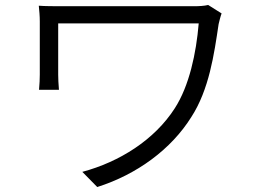

<svg xmlns="http://www.w3.org/2000/svg" viewBox="-20 -721 1040 772"><path d="M817 -701C801 -697 779 -696 760 -696H240C197 -696 162 -696 136 -698C138 -678 140 -657 140 -635V-421C140 -403 139 -383 137 -360H217C215 -383 214 -406 214 -421V-627H779C769 -507 741 -376 683 -286C601 -158 460 -70 311 -30L371 31C532 -20 669 -122 749 -250C821 -361 841 -503 859 -624C861 -633 867 -657 871 -667Z"/></svg>

Font: Noto Sans CJK JP DemiLight
Style: Regular
Weight: 350
Designer: Ryoko NISHIZUKA (kana & ideographs); Paul D. Hunt (Latin, Greek & Cyrillic); Wenlong ZHANG (bopomofo); Sandoll Communica
Foundry: Adobe Systems Incorporated
Version: Version 1.004;PS 1.004;hotconv 1.0.82;makeotf.lib2.5.63406